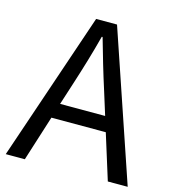

<svg xmlns="http://www.w3.org/2000/svg" viewBox="-109 -824 825 914"><g transform="rotate(15 303.5 -366.5)"><path d="M168 -224H436L506 0H604L355 -733H252L3 0H97ZM378 -410 413 -298H191L227 -410C254 -494 277 -570 300 -658H304C328 -573 351 -494 378 -410Z"/></g></svg>

Font: Spoqa Han Sans Neo
Style: Regular
Weight: 400
Designer: [Spoqa Han Sans Neo] Dong-huui Kim ___ Younghwa Kang ___ Yujin Lee ___ [Noto Sans] Ryoko NISHIZUKA ____ (kana & ideograp
Foundry: Spoqa (http://www.spoqa-han-sans.com)
Version: Version 1.100;hotconv 1.0.109;makeotfexe 2.5.65596